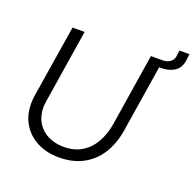

<svg xmlns="http://www.w3.org/2000/svg" viewBox="-137 -925 1092 1080"><g transform="rotate(20 408.5 -385.5)"><path d="M326 13Q252 13 195.5 -15.5Q139 -44 107 -96.5Q75 -149 75 -219Q75 -231 76 -243.5Q77 -256 79 -269L148 -700H220L151 -262Q150 -252 148.5 -242.5Q147 -233 147 -224Q147 -172 170 -133Q193 -94 234.5 -73Q276 -52 330 -52Q393 -52 438 -79.5Q483 -107 511 -156.5Q539 -206 549 -269L617 -700H689L619 -258Q606 -174 567.5 -113Q529 -52 467.5 -19.5Q406 13 326 13ZM647 -656 654 -700H690Q715 -700 734.5 -715.5Q754 -731 754 -762L758 -784H817L814 -761Q811 -705 777.5 -680.5Q744 -656 687 -656Z"/></g></svg>

Font: MuseoModerno Thin Light
Style: Italic
Weight: 300
Italic angle: -9°
Version: Version 1.003